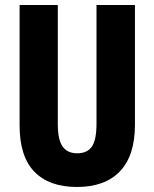

<svg xmlns="http://www.w3.org/2000/svg" viewBox="-20 -734 614 764"><path d="M517 -238Q517 -115 457.5 -52.5Q398 10 286 10Q176 10 117 -50.5Q58 -111 58 -235V-714H210V-241Q210 -177 229.5 -150.5Q249 -124 287 -124Q327 -124 345.5 -150.5Q364 -177 364 -242V-714H517Z"/></svg>

Font: Noto Sans Hebrew ExtraCondensed ExtraBold
Style: Regular
Weight: 800
Width: 2
Designer: Monotype Design Team
Foundry: Monotype Imaging Inc.
Version: Version 2.004; ttfautohint (v1.8.4.7-5d5b)